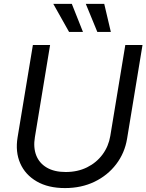

<svg xmlns="http://www.w3.org/2000/svg" viewBox="-20 -960 756 992"><path d="M315.9 11.7Q229 11.7 169.7 -22.7Q110.4 -57.1 84.5 -116.2Q58.6 -175.3 70.8 -250L149.9 -727.5H238.8L160.2 -251Q151.4 -197.8 167.2 -157.2Q183.1 -116.7 221.9 -94Q260.7 -71.3 319.3 -71.3Q381.3 -71.3 429.9 -95.5Q478.5 -119.6 509.8 -161.9Q541 -204.1 549.8 -257.3L627.4 -727.5H716.3L636.7 -244.1Q624.5 -169.4 580.3 -111.6Q536.1 -53.7 468.3 -21Q400.4 11.7 315.9 11.7ZM482.9 -794.9 423.3 -939.9H518.6L552.7 -794.9ZM336.9 -794.9 255.4 -939.9H351.1L408.7 -794.9Z"/></svg>

Font: Inter 28pt
Style: Italic
Weight: 400
Italic angle: -9.3988°
Designer: Rasmus Andersson
Foundry: rsms
Version: Version 4.001;git-66647c0bb